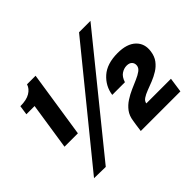

<svg xmlns="http://www.w3.org/2000/svg" viewBox="-151 -982 1237 1237"><g transform="rotate(-45 467.5 -363.5)"><path d="M93 -276 142 -597.5H67L76.5 -661.5Q133 -661.5 165 -680.8Q197 -700 206.5 -731H284.5L215 -276ZM189 4 84 2 680.5 -731H784.5ZM512 0 519.5 -54 524 -82Q529.5 -122 550.2 -149.5Q571 -177 600.8 -196.2Q630.5 -215.5 662.5 -229.5Q694.5 -243.5 723 -255.8Q751.5 -268 770.8 -282Q790 -296 792.5 -315Q795 -335.5 782.8 -349Q770.5 -362.5 745.5 -362.5Q720.5 -362.5 697.2 -347.2Q674 -332 662 -294.5H546.5Q556.5 -365 610.2 -413Q664 -461 762 -461Q846 -461 888 -421Q930 -381 920.5 -316.5Q915 -277 894.8 -250.2Q874.5 -223.5 846.2 -206Q818 -188.5 787.2 -176.2Q756.5 -164 729.2 -153.8Q702 -143.5 683.8 -131.2Q665.5 -119 663 -100.5H887.5L873 0Z"/></g></svg>

Font: Public Sans Thin Black
Style: Italic
Weight: 900
Italic angle: -8°
Version: Version 2.001